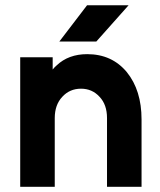

<svg xmlns="http://www.w3.org/2000/svg" viewBox="-20 -721 616 741"><path d="M209 -560.7H351.7L476.3 -700.7H316ZM526.3 0V-260Q526.3 -372.3 469.7 -442.3Q412 -512 316.7 -512Q244.3 -512 198.7 -468.7Q194.7 -465 190.7 -461.2Q186.7 -457.3 183.3 -452.7V-500H58V0H191.3V-265.3Q191.3 -316.3 220.3 -347.3Q249 -378.7 292.7 -378.7Q335.7 -378.7 364.3 -347.3Q393 -317 393 -265.3V0Z"/></svg>

Font: Unageo Variable
Style: Regular
Weight: 300
Designer: Richard Sepsi
Foundry: Richard Sepsi
Version: Version 2.200